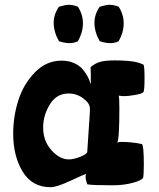

<svg xmlns="http://www.w3.org/2000/svg" viewBox="-20 -765 663 801"><path d="M35 -207Q35 -279 56.5 -346.5Q78 -414 125.5 -463Q173 -512 237 -512Q266 -512 288.5 -502Q311 -492 323.5 -477.5Q336 -463 344 -448.5Q352 -434 355 -424Q358 -414 359 -414Q359 -468 358 -485Q378 -502 399.5 -507.5Q421 -513 459 -513Q489 -513 512.5 -511Q536 -509 548 -506Q560 -503 567.5 -500Q575 -497 577 -496L579 -495Q583 -486 583 -439Q583 -391 579 -382Q576 -375 547 -369.5Q518 -364 497 -364Q487 -364 475 -366Q478 -360 478 -315Q478 -184 469 -170Q476 -173 486 -173Q530 -173 572 -164Q580 -158 580 -79Q580 -35 577 -23Q570 -12 533 -2Q496 8 449 8Q364 8 344 4Q337 -15 337 -28Q337 -36 340 -40Q328 -36 272 -10Q216 16 191 16Q114 16 74.5 -49Q35 -114 35 -207ZM160 -233Q160 -177 194.5 -138.5Q229 -100 267 -100Q288 -100 315 -111Q342 -122 344 -131Q347 -177 349.5 -215.5Q352 -254 353.5 -274.5Q355 -295 355 -301V-313Q355 -334 327.5 -354.5Q300 -375 266 -375Q216 -375 188 -329.5Q160 -284 160 -233ZM204 -670Q204 -705 226 -737Q254 -745 266 -745Q285 -745 305 -737Q326 -705 326 -667Q326 -630 305 -593Q289 -585 270 -585Q251 -585 226 -593Q204 -632 204 -670ZM374 -670Q374 -705 396 -737Q424 -745 436 -745Q455 -745 475 -737Q496 -705 496 -667Q496 -630 475 -593Q459 -585 440 -585Q421 -585 396 -593Q374 -632 374 -670Z"/></svg>

Font: Gorditas
Style: Regular
Weight: 400
Designer: Gustavo Dipre (gbrenda1987@gmail.com)
Foundry: Gustavo Dipre (gbrenda1987@gmail.com)
Version: Version 1.001